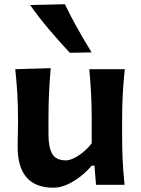

<svg xmlns="http://www.w3.org/2000/svg" viewBox="-20 -875 669 909"><path d="M232.9 13.7Q63.5 13.7 63.5 -181.2Q63.5 -216.8 64.5 -243.9Q65.4 -271 65.4 -299.3Q65.4 -374.5 62 -431.4Q58.6 -488.3 52.2 -547.4L220.2 -552.2Q214.8 -493.2 212.2 -436.3Q209.5 -379.4 209.5 -316.9V-238.3Q209.5 -176.8 227.5 -146.2Q245.6 -115.7 292 -115.7Q308.6 -115.7 330.8 -126.7Q353 -137.7 375.5 -156.2Q397.9 -174.8 414.1 -196.8V-316.9Q414.1 -379.4 411.1 -433.8Q408.2 -488.3 402.8 -547.4H570.8Q564.5 -488.3 561.3 -431.4Q558.1 -374.5 558.1 -299.3V-238.3Q558.1 -170.4 560.8 -115Q563.5 -59.6 569.8 0H434.6L427.2 -90.8H414.1Q392.1 -64.5 362.1 -40.5Q332 -16.6 298.6 -1.5Q265.1 13.7 232.9 13.7ZM310.5 -625Q259.3 -680.2 211.4 -736.6Q163.6 -793 122.6 -851.1L287.1 -855Q314.9 -797.4 346.7 -740.7Q378.4 -684.1 413.6 -627Z"/></svg>

Font: Pinar DS4-SemiBold
Style: Regular
Weight: 600
Designer: Amin Abedi
Version: Version 2.000